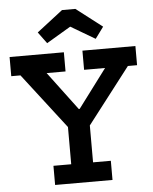

<svg xmlns="http://www.w3.org/2000/svg" viewBox="-64 -1050 877 1103"><g transform="rotate(-5 375.0 -499.0)"><path d="M684.5 -644.5 431 -315.5H318.5L65 -644.5H12V-755H325V-644.5H216L414.5 -379.5L329.5 -423H427.5L354.5 -379.5L553 -644.5H432V-755H737.5V-644.5ZM437 -396V-110.5H539.5V0H208.5V-110.5H311V-396ZM412.5 -997.5 562.5 -882 514 -816 374 -898.5 234 -815.5 185.5 -881.5 335.5 -997.5Z"/></g></svg>

Font: Hepta Slab SemiBold
Style: Regular
Weight: 600
Designer: Michael LaGattuta
Foundry: Michael LaGattuta
Version: Version 1.102